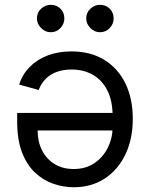

<svg xmlns="http://www.w3.org/2000/svg" viewBox="-20 -770 622 797"><path d="M276.9 -556.6Q355.5 -556.6 412.6 -521.7Q469.7 -486.8 500.5 -423.8Q531.2 -360.8 531.2 -276.9Q531.2 -192.9 500.5 -128.9Q469.7 -64.9 414.6 -28.8Q359.4 7.3 285.6 7.3Q243.2 7.3 201.4 -7.1Q159.7 -21.5 125.7 -53.2Q91.8 -85 71.5 -137.2Q51.3 -189.5 51.3 -265.6V-301.3H471.7V-228.5H136.2Q136.2 -182.1 154.5 -146Q172.9 -109.9 206.5 -89.1Q240.2 -68.4 285.6 -68.4Q335.9 -68.4 372.1 -93Q408.2 -117.7 427.7 -157.2Q447.3 -196.8 447.3 -241.7V-289.6Q447.3 -351.6 425.8 -394.3Q404.3 -437 366 -459.2Q327.6 -481.4 276.9 -481.4Q244.1 -481.4 217.3 -472.2Q190.4 -462.9 170.9 -443.8Q151.4 -424.8 140.6 -396.5L59.6 -418.9Q72.3 -460 102.5 -491.2Q132.8 -522.5 177.2 -539.6Q221.7 -556.6 276.9 -556.6ZM190.4 -636.2Q168 -636.2 150.6 -653.6Q133.3 -670.9 133.3 -693.4Q133.3 -717.8 150.6 -733.9Q168 -750 190.4 -750Q214.8 -750 231 -733.9Q247.1 -717.8 247.1 -693.4Q247.1 -670.9 231 -653.6Q214.8 -636.2 190.4 -636.2ZM395 -636.2Q372.6 -636.2 355.2 -653.6Q337.9 -670.9 337.9 -693.4Q337.9 -717.8 355.2 -733.9Q372.6 -750 395 -750Q419.4 -750 435.5 -733.9Q451.7 -717.8 451.7 -693.4Q451.7 -670.9 435.5 -653.6Q419.4 -636.2 395 -636.2Z"/></svg>

Font: Sahel VF Regular
Style: Regular
Weight: 400
Foundry: Saber Rastikerdar (saber.rastikerdar@gmail.com)
Version: Version 3.4.0